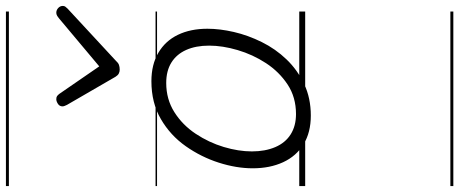

<svg xmlns="http://www.w3.org/2000/svg" viewBox="-471 -579 1550 648"><g transform="rotate(-90 304.0 -255.0)"><path d="M238 19Q181 19 141 -5.5Q101 -30 80.5 -74.5Q60 -119 60 -177Q60 -232 79 -291.5Q98 -351 134.5 -403Q171 -455 226 -487Q281 -519 354 -519Q410 -519 450 -495.5Q490 -472 510.5 -429.5Q531 -387 531 -330Q531 -288 520 -240.5Q509 -193 486 -146.5Q463 -100 427.5 -63Q392 -26 344.5 -3.5Q297 19 238 19ZM243 -31Q300 -31 343 -59.5Q386 -88 415 -132.5Q444 -177 459 -228Q474 -279 474 -324Q474 -369 459.5 -401.5Q445 -434 417 -451.5Q389 -469 348 -469Q293 -469 249.5 -441.5Q206 -414 176.5 -369.5Q147 -325 132 -275Q117 -225 117 -180Q117 -135 131.5 -101Q146 -67 174.5 -49Q203 -31 243 -31ZM585 -840Q594 -840 601 -833.5Q608 -827 608 -818Q608 -813 605.5 -809.5Q603 -806 599 -802L423 -639Q416 -631 409 -628.5Q402 -626 393 -626Q386 -626 380 -629Q374 -632 369 -640L274 -804Q272 -808 270.5 -812Q269 -816 269 -819Q269 -829 277.5 -834.5Q286 -840 293 -840Q300 -840 303.5 -837.5Q307 -835 311 -830L404 -695L565 -830Q571 -835 575.5 -837.5Q580 -840 585 -840ZM0 490H589V500H0ZM0 -20H589V0H0ZM0 -505H589V-500H0ZM0 -1010H589V-1000H0Z"/></g></svg>

Font: Playwrite AU NSW Guides
Style: Regular
Weight: 400
Designer: Veronika Burian, José Scaglione
Foundry: TypeTogether
Version: Version 1.003